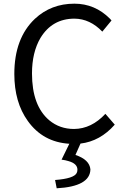

<svg xmlns="http://www.w3.org/2000/svg" viewBox="-20 -767 678 1040"><path d="M550.8 -150.4 601.6 -91.8Q522.5 -2 416 10.7L388.7 72.3Q464.8 97.7 469.7 150.4Q467.8 243.2 287.1 252.9L278.3 208Q380.9 200.2 395.5 169.9Q399.4 162.1 399.4 152.3Q399.4 119.1 350.6 105.5Q335 100.6 313.5 97.7L355.5 11.7Q212.9 2.9 130.9 -111.3Q57.6 -212.9 57.6 -366.2Q57.6 -559.6 168.9 -665Q256.8 -747.1 382.8 -747.1Q494.1 -747.1 575.2 -666Q580.1 -660.2 584 -656.2L534.2 -595.7Q467.8 -665 383.8 -666Q262.7 -666 199.2 -561.5Q153.3 -483.4 153.3 -369.1Q153.3 -194.3 247.1 -115.2Q303.7 -68.4 380.9 -68.4Q475.6 -69.3 550.8 -150.4Z"/></svg>

Font: Taipei Sans TC Beta
Style: Regular
Weight: 400
Designer: JT Foundry
Foundry: JT Foundry
Version: Version 1.000